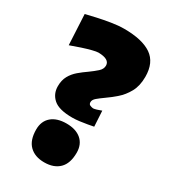

<svg xmlns="http://www.w3.org/2000/svg" viewBox="-214 -981 976 1103"><g transform="rotate(30 273.5 -429.5)"><path d="M272.5 -285.6Q184.1 -285.6 147.5 -317.9Q110.8 -350.1 110.8 -400.9Q110.8 -440.9 126.7 -469.5Q142.6 -498 168.2 -519.8Q193.8 -541.5 222.2 -561Q250 -581.1 270.8 -599.6Q291.5 -618.2 291.5 -641.1Q291.5 -683.1 217.8 -684.6Q204.6 -684.6 177.5 -677.7Q150.4 -670.9 116.2 -659.7Q82 -648.4 47.4 -635.7L37.1 -836.9Q64 -843.8 105.7 -853Q147.5 -862.3 192.9 -869.6Q238.3 -877 276.4 -877Q397 -877 458.3 -835Q519.5 -793 519.5 -698.2Q519.5 -638.2 496.6 -596.7Q473.6 -555.2 440.9 -526.9Q408.2 -498.5 378.4 -478Q353.5 -460.4 336.2 -445.8Q318.8 -431.2 318.8 -415.5Q318.8 -401.4 329.1 -397Q339.4 -392.6 349.6 -391.6Q356.4 -391.6 372.3 -396.2Q388.2 -400.9 402.3 -406.7L408.2 -303.7Q393.6 -300.8 369.4 -296.4Q345.2 -292 319.3 -288.8Q293.5 -285.6 272.5 -285.6ZM261.2 17.6Q198.7 17.6 163.1 -17.6Q127.4 -52.7 127.4 -123.5Q127.4 -178.7 163.3 -209.5Q199.2 -240.2 262.2 -240.2Q324.7 -240.2 360.4 -209.5Q396 -178.7 396 -123.5Q396 -52.7 360.4 -17.6Q324.7 17.6 261.2 17.6Z"/></g></svg>

Font: Pinar-DS1-FD Black
Style: Regular
Weight: 900
Designer: Amin Abedi
Version: Version 2.000